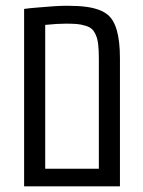

<svg xmlns="http://www.w3.org/2000/svg" viewBox="-20 -660 507 680"><path d="M65.4 0V-628.4Q75.7 -629.9 87.6 -631.1Q99.6 -632.3 112.3 -633.3Q144 -636.2 170.9 -637.9Q197.8 -639.6 216.8 -639.6Q257.3 -639.6 286.4 -635.7Q315.4 -631.8 337.9 -622.1Q361.3 -611.8 374 -594.7Q386.7 -577.6 393.6 -553.2Q398.9 -534.7 401.9 -509.8Q404.8 -484.9 404.8 -453.1V0ZM140.1 -62.5H330.1V-453.6Q330.1 -480.5 327.9 -501Q325.7 -521.5 320.3 -533.7Q314.5 -548.3 306.2 -556.4Q297.9 -564.5 282.7 -568.8Q267.6 -573.7 251.5 -575Q235.4 -576.2 212.9 -576.2Q197.8 -576.2 180.2 -575.2Q162.6 -574.2 140.1 -571.8Z"/></svg>

Font: Open Sans Condensed
Style: Regular
Weight: 400
Width: 3
Designer: Monotype Design Team
Foundry: Monotype Imaging Inc.
Version: Version 3.000